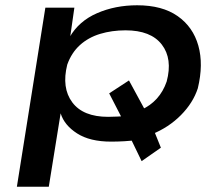

<svg xmlns="http://www.w3.org/2000/svg" viewBox="-20 -528 848 728"><path d="M44 180 152 -499H262L246 -387H244Q279 -448 348 -478Q417 -508 500 -508Q595 -508 653.5 -467Q712 -426 732 -355Q752 -284 730 -193Q712 -138 666 -91.5Q620 -45 556 -19L563 -35L590 32L517 83L473 -8L500 3Q476 6 451.5 7.5Q427 9 401 9Q321 9 272.5 -22Q224 -53 210 -98V-99L165 180ZM390 -85Q408 -85 425.5 -86Q443 -87 460 -88L447 -71L394 -174L469 -223L532 -107L516 -112Q550 -127 574.5 -154Q599 -181 612 -219Q635 -305 593.5 -359Q552 -413 456 -413Q404 -413 359.5 -399.5Q315 -386 283 -357Q251 -328 235 -283Q213 -195 254 -140Q295 -85 390 -85Z"/></svg>

Font: Nunito Sans 7pt Expanded SemiBold
Style: Italic
Weight: 600
Width: 7
Italic angle: -9°
Designer: Vernon Adams
Foundry: Vernon Adams
Version: Version 3.101;gftools[0.9.27]